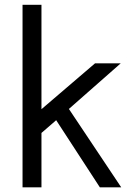

<svg xmlns="http://www.w3.org/2000/svg" viewBox="-20 -802 554 822"><path d="M76.5 0V-781.5H157.5V-302.5L133 -313.5L387 -531H497L242.5 -307L265 -350.5L499 0H407.5L210 -303.5L227.5 -293.5L145 -222L157.5 -262.5V0Z"/></svg>

Font: Epilogue
Style: Regular
Weight: 400
Designer: Tyler Finck
Foundry: Etcetera Type Co
Version: Version 2.112